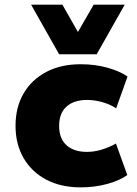

<svg xmlns="http://www.w3.org/2000/svg" viewBox="-20 -797 590 828"><path d="M328 11Q243 11 180 -22Q117 -55 82 -115Q47 -175 47 -254Q47 -335 82 -394.5Q117 -454 180 -487Q243 -520 328 -520Q390 -520 443.5 -505Q497 -490 530 -467L481 -330Q455 -347 421.5 -356.5Q388 -366 355 -366Q299 -366 267 -337.5Q235 -309 235 -254Q235 -199 267 -170.5Q299 -142 355 -142Q388 -142 421 -152.5Q454 -163 480 -178L529 -42Q497 -19 443.5 -4Q390 11 328 11ZM235 -563 114 -777H249L316 -659L384 -777H518L397 -563Z"/></svg>

Font: Nunito Sans 6pt Black
Style: Regular
Weight: 900
Version: Version 3.101;gftools[0.9.27]